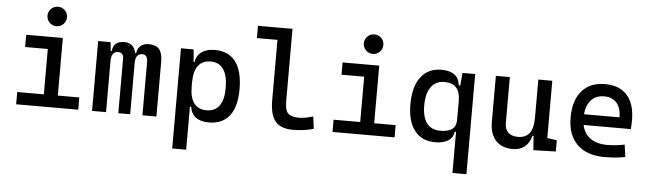

<svg xmlns="http://www.w3.org/2000/svg" viewBox="-55 -968 4798 1417"><g transform="rotate(5 2344.0 -259.5)"><path d="M275.4 0V-488.3H378.9V0ZM78.1 0V-90.8H285.2V0ZM369.1 0V-90.8H538.1V0ZM107.4 -426.8V-517.6H378.9V-426.8ZM323.7 -599.6Q293.9 -599.6 272.7 -620.8Q251.5 -642.1 251.5 -671.9Q251.5 -702.1 272.7 -723.1Q293.9 -744.1 323.7 -744.1Q354 -744.1 375 -723.1Q396 -702.1 396 -671.9Q396 -642.1 375 -620.8Q354 -599.6 323.7 -599.6Z M1013.7 0V-395.5Q1013.7 -449.2 973.6 -449.2Q922.9 -449.2 922.9 -378.9L887.7 -453.1H927.7Q930.2 -483.4 951.9 -505.4Q973.6 -527.3 1014.6 -527.3Q1068.4 -527.3 1092.8 -498.5Q1117.2 -469.7 1117.2 -405.3V0ZM640.6 0V-517.6H732.4L744.1 -408.2V0ZM835 0V-405.3Q835 -449.2 793.9 -449.2Q744.1 -449.2 744.1 -378.9L713.9 -453.1H747.1Q752.9 -527.3 835.9 -527.3Q876.5 -527.3 899.7 -499.5Q922.9 -471.7 922.9 -415V0Z M1253.9 224.6V-517.6H1347.7L1357.4 -408.2V224.6ZM1504.4 9.8Q1444.8 9.8 1408.4 -17.6Q1372.1 -44.9 1367.2 -93.8H1322.3L1357.4 -241.2Q1357.4 -161.1 1388.9 -119.6Q1420.4 -78.1 1481.4 -78.1Q1543.9 -78.1 1576.2 -122.6Q1608.4 -167 1608.4 -253.9Q1608.4 -345.7 1576.2 -392.6Q1543.9 -439.5 1481.4 -439.5Q1420.4 -439.5 1388.9 -397.9Q1357.4 -356.4 1357.4 -276.4L1322.3 -423.8H1362.3Q1369.1 -472.7 1406.5 -500Q1443.8 -527.3 1504.4 -527.3Q1606.4 -527.3 1658.7 -458Q1710.9 -388.7 1710.9 -253.9Q1710.9 -124 1658.7 -57.1Q1606.4 9.8 1504.4 9.8Z M2127.9 9.8Q2038.1 9.8 1998 -39.1Q1958 -87.9 1958 -195.3V-732.4H2061.5V-200.2Q2061.5 -159.2 2069.3 -133.3Q2077.1 -107.4 2099.9 -95.2Q2122.6 -83 2167 -83Q2207.5 -83 2270.5 -101.6L2282.2 -10.7Q2242.7 0 2206.3 4.9Q2169.9 9.8 2127.9 9.8ZM1805.7 -641.6V-732.4H1966.8V-641.6Z M2619.1 0V-488.3H2722.7V0ZM2421.9 0V-90.8H2628.9V0ZM2712.9 0V-90.8H2881.8V0ZM2451.2 -426.8V-517.6H2722.7V-426.8ZM2667.5 -599.6Q2637.7 -599.6 2616.5 -620.8Q2595.2 -642.1 2595.2 -671.9Q2595.2 -702.1 2616.5 -723.1Q2637.7 -744.1 2667.5 -744.1Q2697.8 -744.1 2718.8 -723.1Q2739.7 -702.1 2739.7 -671.9Q2739.7 -642.1 2718.8 -620.8Q2697.8 -599.6 2667.5 -599.6Z M3182.6 9.8Q3084.5 9.8 3030.5 -58.3Q2976.6 -126.5 2976.6 -253.9Q2976.6 -384.3 3030.8 -455.8Q3085 -527.3 3183.6 -527.3Q3246.1 -527.3 3280 -501.7Q3314 -476.1 3320.3 -423.8H3360.4L3330.1 -310.5Q3330.1 -375.5 3300.8 -407.5Q3271.5 -439.5 3212.9 -439.5Q3148.9 -439.5 3114 -391.1Q3079.1 -342.8 3079.1 -253.9Q3079.1 -167 3113.3 -122.6Q3147.5 -78.1 3213.9 -78.1Q3272.5 -78.1 3301.3 -100.1Q3330.1 -122.1 3330.1 -166V-222.7L3365.2 -80.1H3320.3Q3315.4 -35.6 3278.3 -12.9Q3241.2 9.8 3182.6 9.8ZM3330.1 224.6V-408.2L3339.8 -517.6H3433.6V224.6Z M3757.8 9.8Q3676.3 9.8 3631.6 -38.8Q3586.9 -87.4 3586.9 -175.8V-517.6H3690.4V-175.8Q3690.4 -131.3 3715.8 -107.2Q3741.2 -83 3787.1 -83Q3843.8 -83 3872.6 -118.9Q3901.4 -154.8 3901.4 -239.3L3927.7 -99.6H3893.6Q3881.3 -46.9 3845.7 -18.6Q3810.1 9.8 3757.8 9.8ZM3910.2 4.9 3901.4 -119.1V-210H4004.9V-93.8L4076.2 -83V0ZM3901.4 -146.5V-517.6H4004.9V-175.8Z M4439.5 9.8Q4307.1 9.8 4235.1 -59.8Q4163.1 -129.4 4163.1 -259.8Q4163.1 -386.7 4224.1 -457Q4285.2 -527.3 4396.5 -527.3Q4501.5 -527.3 4558.8 -463.9Q4616.2 -400.4 4616.2 -279.3Q4616.2 -243.7 4613.3 -212.9H4250V-292H4522.5Q4522.5 -361.8 4489.3 -399.2Q4456.1 -436.5 4397.5 -436.5Q4331.5 -436.5 4295.2 -391.6Q4258.8 -346.7 4258.8 -264.6Q4258.8 -174.8 4308.8 -127.9Q4358.9 -81.1 4451.2 -81.1Q4483.4 -81.1 4514.6 -84.7Q4545.9 -88.4 4578.1 -94.7L4590.8 -3.9Q4544.9 4.9 4506.8 7.3Q4468.8 9.8 4439.5 9.8Z"/></g></svg>

Font: Cascadia Code
Style: Regular
Weight: 400
Designer: Aaron Bell
Foundry: Saja Typeworks
Version: Version 2404.023